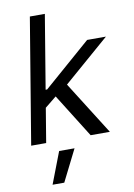

<svg xmlns="http://www.w3.org/2000/svg" viewBox="-103 -792 763 1096"><g transform="rotate(-10 278.5 -244.0)"><path d="M142.6 -193.8 160.2 -300.3H174.3L448.2 -539.1H557.1L262.2 -283.2H252.9ZM28.8 0 149.4 -727.5H236.3L115.7 0ZM373.5 0 208 -264.2 279.8 -325.2 484.9 0ZM110.4 240.7 180.7 57.6H270L178.2 240.7Z"/></g></svg>

Font: Inter 18pt
Style: Italic
Weight: 400
Italic angle: -9.3988°
Designer: Rasmus Andersson
Foundry: rsms
Version: Version 4.001;git-66647c0bb